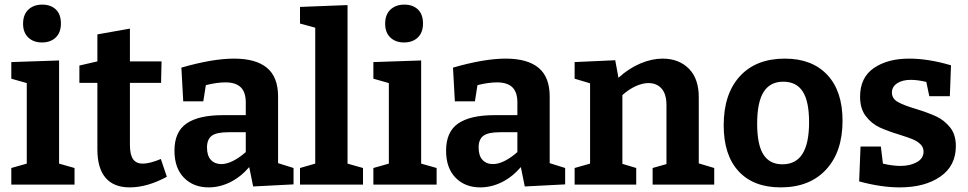

<svg xmlns="http://www.w3.org/2000/svg" viewBox="-20 -800 4195 832"><path d="M236 -538V-91L303 -72V0H29V-72L96 -91V-440L29 -459V-531ZM80 -697Q80 -737 103 -758.5Q126 -780 163 -780Q200 -780 222 -759Q244 -738 244 -698Q244 -659 221.5 -637.5Q199 -616 162 -616Q125 -616 102.5 -637.5Q80 -659 80 -697Z M703 -34Q618 12 542 12Q473 12 437.5 -29.5Q402 -71 402 -153V-441H324V-516L402 -534V-651L543 -676V-534H680L678 -441H543V-172Q543 -130 556.5 -110.5Q570 -91 599 -91Q629 -91 677 -111Z M1185 -93 1252 -72V-1L1077 8L1060 -76Q1023 -33 977.5 -10.5Q932 12 884 12Q818 12 777 -30Q736 -72 736 -147Q736 -229 788.5 -265Q841 -301 946 -301H1045V-356Q1045 -401 1023 -422Q1001 -443 957 -443Q919 -443 872 -431L861 -361H774L766 -507Q901 -546 994 -546Q1089 -546 1137 -506Q1185 -466 1185 -382ZM939 -89Q963 -89 990.5 -103Q1018 -117 1045 -141V-227H969Q918 -227 897.5 -211.5Q877 -196 877 -161Q877 -125 894 -107Q911 -89 939 -89Z M1486 -778V-91L1553 -72V0H1280V-72L1346 -91V-680L1280 -698V-770Z M1805 -538V-91L1872 -72V0H1598V-72L1665 -91V-440L1598 -459V-531ZM1649 -697Q1649 -737 1672 -758.5Q1695 -780 1732 -780Q1769 -780 1791 -759Q1813 -738 1813 -698Q1813 -659 1790.5 -637.5Q1768 -616 1731 -616Q1694 -616 1671.5 -637.5Q1649 -659 1649 -697Z M2362 -93 2429 -72V-1L2254 8L2237 -76Q2200 -33 2154.5 -10.5Q2109 12 2061 12Q1995 12 1954 -30Q1913 -72 1913 -147Q1913 -229 1965.5 -265Q2018 -301 2123 -301H2222V-356Q2222 -401 2200 -422Q2178 -443 2134 -443Q2096 -443 2049 -431L2038 -361H1951L1943 -507Q2078 -546 2171 -546Q2266 -546 2314 -506Q2362 -466 2362 -382ZM2116 -89Q2140 -89 2167.5 -103Q2195 -117 2222 -141V-227H2146Q2095 -227 2074.5 -211.5Q2054 -196 2054 -161Q2054 -125 2071 -107Q2088 -89 2116 -89Z M3008 -92 3075 -72V0H2808V-72L2868 -89V-345Q2868 -392 2847 -416Q2826 -440 2790 -440Q2764 -440 2734.5 -426.5Q2705 -413 2677 -388V-90L2737 -72V0H2470V-72L2537 -91V-439L2470 -459V-531L2646 -539L2660 -463Q2705 -504 2755 -525Q2805 -546 2851 -546Q2922 -546 2965.5 -502Q3009 -458 3008 -375Z M3631 -277Q3631 -142 3559.5 -65Q3488 12 3363 12Q3245 12 3180.5 -58Q3116 -128 3116 -257Q3116 -393 3186 -469.5Q3256 -546 3381 -546Q3499 -546 3565 -475.5Q3631 -405 3631 -277ZM3261 -264Q3261 -173 3288 -130.5Q3315 -88 3370 -88Q3429 -88 3457.5 -133.5Q3486 -179 3486 -270Q3486 -361 3458.5 -403.5Q3431 -446 3374 -446Q3317 -446 3289 -401.5Q3261 -357 3261 -264Z M3949 -328Q4004 -311 4038 -295Q4072 -279 4097 -248Q4122 -217 4122 -167Q4122 -81 4054.5 -34.5Q3987 12 3879 12Q3798 12 3703 -14L3709 -165H3797L3806 -91Q3848 -81 3882 -81Q3923 -81 3952.5 -97Q3982 -113 3982 -143Q3982 -162 3968.5 -175Q3955 -188 3936 -196Q3917 -204 3879 -216Q3826 -232 3791.5 -248Q3757 -264 3732 -296.5Q3707 -329 3707 -381Q3707 -464 3766.5 -505Q3826 -546 3920 -546Q4003 -546 4101 -517L4096 -383H4007L3994 -445Q3956 -454 3927 -454Q3890 -454 3867.5 -439Q3845 -424 3845 -399Q3845 -373 3870 -358.5Q3895 -344 3949 -328Z"/></svg>

Font: Bitter Pro
Style: Bold
Weight: 700
Designer: Sol Matas, and Bitter project Authors
Foundry: Sol Matas
Version: Version 1.010